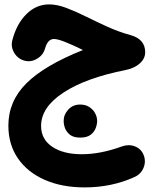

<svg xmlns="http://www.w3.org/2000/svg" viewBox="-20 -479 680 851"><path d="M197.8 -459.5Q232.9 -459.5 273.7 -444.1Q314.5 -428.7 359.9 -406.2Q405.3 -383.8 454.8 -361.1Q504.4 -338.4 557.6 -323.7Q623.5 -305.7 623.5 -247.6Q623.5 -219.7 600.3 -198.5Q577.1 -177.2 538.1 -168.9Q361.8 -134.3 262 -69.1Q162.1 -3.9 162.1 79.1Q162.1 138.2 211.4 171.4Q260.7 204.6 342.8 204.6Q425.3 204.6 520.5 169.9Q550.8 159.2 577.9 169.7Q605 180.2 616.2 207Q627.9 235.4 616.5 263.9Q605 292.5 577.1 305.2Q475.6 351.6 355 351.6Q253.9 351.6 177.7 317.9Q101.6 284.2 59.3 222.7Q17.1 161.1 17.1 77.6Q17.1 -30.3 97.2 -109.9Q177.2 -189.5 347.7 -257.3Q308.6 -276.9 272.5 -291.5Q236.3 -306.2 219.2 -306.2Q204.6 -306.2 194.8 -294.9Q185.1 -283.7 179.7 -264.2Q171.4 -234.9 144.5 -218.8Q117.7 -202.6 88.9 -210Q59.6 -217.8 43.2 -244.6Q26.9 -271.5 34.7 -300.8Q53.2 -372.6 96.7 -416Q140.1 -459.5 197.8 -459.5ZM262.2 56.6Q262.2 28.8 282.7 6.6Q303.2 -15.6 335 -15.6Q357.9 -15.6 373.8 -5.9Q389.6 3.9 398.9 18.1Q410.6 37.6 410.6 56.6Q410.6 71.3 404.3 88.6Q397.9 106 381.6 118.4Q365.2 130.9 335.9 130.9Q305.7 130.9 290 118.2Q274.4 105.5 268.1 88.9Q262.2 72.8 262.2 56.6Z"/></svg>

Font: Mikhak-DS2-FD ExtraBold
Style: Regular
Weight: 800
Designer: Amin Abedi
Version: Version 3.2